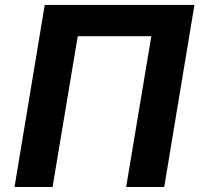

<svg xmlns="http://www.w3.org/2000/svg" viewBox="-20 -747 805 767"><path d="M756.7 -727.3 636 0H484L584.5 -602.3H290.5L190 0H38L158.7 -727.3Z"/></svg>

Font: Inter UI
Style: Bold Italic
Weight: 700
Italic angle: 9.39999°
Designer: Rasmus Andersson
Foundry: rsms
Version: 3.2;8d6f07862